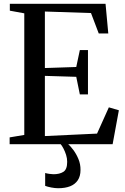

<svg xmlns="http://www.w3.org/2000/svg" viewBox="-20 -763 661 1016"><path d="M108.5 -49V-692.5L32 -706.5V-743H538.5L553 -586H502.5L461.5 -694L217.5 -702V-403L383.5 -408.5L402.5 -498H445.5V-263.5H402.5L383.5 -356.5L217.5 -361.5V-43L493.5 -56L556 -195L609 -179.5L576 0H31V-36ZM288 233Q271 233 251.5 229.2Q232 225.5 219 220.5V152.5Q229.5 155.5 242.5 157.2Q255.5 159 263 159Q295.5 159 315.5 146.2Q335.5 133.5 335.5 93.5Q335.5 75 329.8 56.8Q324 38.5 316 23.2Q308 8 301 0H325H341Q352.5 10 368 30.5Q383.5 51 395 78.5Q406.5 106 406 136.5Q406 169.5 391.5 191Q377 212.5 350.8 222.8Q324.5 233 288 233Z"/></svg>

Font: Merriweather 72pt
Style: Regular
Weight: 400
Version: Version 2.100